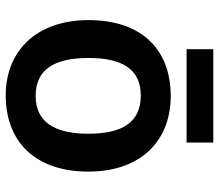

<svg xmlns="http://www.w3.org/2000/svg" viewBox="-66 -670 747 654"><g transform="rotate(90 307.0 -343.5)"><path d="M466 -697H148V-606H466ZM565 -272C565 -452 458 -552 308 -552C148 -552 49 -452 49 -272C49 -92 157 10 305 10C465 10 565 -92 565 -272ZM178 -272C178 -387 216 -450 306 -450C397 -450 436 -387 436 -272C436 -157 397 -92 307 -92C216 -92 178 -157 178 -272Z"/></g></svg>

Font: Noto Sans Myanmar SemiBold
Style: Regular
Weight: 600
Designer: Monotype Design Team
Foundry: Monotype Imaging Inc.
Version: Version 2.107